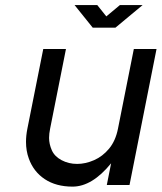

<svg xmlns="http://www.w3.org/2000/svg" viewBox="-20 -712 623 739"><path d="M495.1 -523.4H582.5L478.5 0H391.1L407.7 -83.5Q334.5 6.3 259.3 6.3Q195.8 6.3 152.3 -22.5Q108.9 -51.3 90.8 -102.1Q80.1 -131.3 80.1 -166Q80.1 -190.4 85.4 -216.8L146.5 -523.4H233.9L172.9 -216.8Q168.9 -197.3 168.9 -181.2Q168.9 -157.7 179.4 -133.8Q189.9 -109.9 217 -95.5Q244.1 -81.1 276.9 -81.1Q309.1 -81.1 342 -95.5Q375 -109.9 399.9 -139.9Q424.8 -169.9 434.1 -216.8ZM424.3 -605.5H336.9L267.1 -692.4H354.5L389.2 -648.9L441.4 -692.4H528.8Z"/></svg>

Font: Qaz
Style: Italic
Weight: 400
Italic angle: -11.25°
Designer: GGBotNet
Foundry: f0n7
Version: 0.70